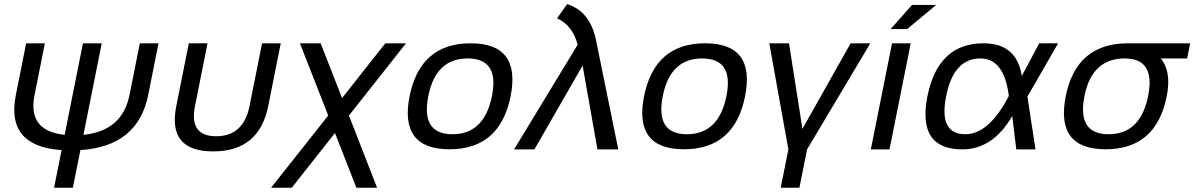

<svg xmlns="http://www.w3.org/2000/svg" viewBox="-20 -722 5772 928"><path d="M292.5 -70.3 380.9 -512.7H471.7L383.3 -70.3Q570.8 -88.9 606 -262.7L655.8 -512.7H746.1L696.3 -262.7Q646.5 -14.6 368.7 3.4L332 185.5H241.2L277.8 3.4Q6.8 -14.6 56.6 -262.7L106.4 -512.7H196.8L147 -262.7Q111.8 -88.9 292.5 -70.3Z M832 -209 892.6 -512.7H982.9L922.4 -209Q893.1 -63.5 1024.9 -63.5Q1156.7 -63.5 1186 -209L1246.6 -512.7H1336.9L1276.4 -209Q1232.4 9.8 1010.3 9.8Q788.1 9.8 832 -209Z M1566.4 -163.6 1429.7 -512.7H1529.8L1633.3 -248L1842.3 -512.7H1942.4L1666.5 -163.6L1802.7 185.5H1702.6L1599.1 -79.1L1390.1 185.5H1290Z M2167 -73.2Q2320.8 -73.2 2357.9 -258.3Q2394 -439.5 2240.2 -439.5Q2086.4 -439.5 2050.3 -258.3Q2013.2 -73.2 2167 -73.2ZM1959.5 -256.3Q2010.7 -512.7 2254.9 -512.7Q2499 -512.7 2447.8 -256.3Q2396.5 -0.5 2152.3 -0.5Q1909.2 -0.5 1959.5 -256.3Z M2772 -505.9Q2747.1 -600.6 2672.4 -633.3L2721.2 -702.1Q2832 -667.5 2860.8 -527.8L2968.3 0H2867.7L2795.9 -405.3L2563 0H2464.8Z M3300.3 -73.2Q3454.1 -73.2 3491.2 -258.3Q3527.3 -439.5 3373.5 -439.5Q3219.7 -439.5 3183.6 -258.3Q3146.5 -73.2 3300.3 -73.2ZM3092.8 -256.3Q3144 -512.7 3388.2 -512.7Q3632.3 -512.7 3581.1 -256.3Q3529.8 -0.5 3285.6 -0.5Q3042.5 -0.5 3092.8 -256.3Z M3698.2 -512.7H3793.5L3858.4 -99.1L4091.3 -512.7H4186.5L3880.9 0L3843.8 185.5H3753.4L3790.5 0Z M4381.8 -512.7 4279.3 0H4189L4291.5 -512.7ZM4388.2 -698.2H4504.9L4364.7 -581.5H4284.7Z M4462.4 -256.3Q4513.7 -512.7 4733.4 -512.7Q4895 -512.7 4918.5 -354.5L5002.9 -512.7H5094.2L4945.8 -254.9L4984.9 0H4892.1L4872.6 -161.1Q4778.8 0 4630.9 0Q4412.1 0 4462.4 -256.3ZM4645.5 -73.2Q4760.3 -73.2 4856 -258.3Q4833.5 -439.5 4718.8 -439.5Q4589.4 -439.5 4553.2 -258.3Q4516.1 -73.2 4645.5 -73.2Z M5338.4 -73.2Q5492.2 -73.2 5529.3 -258.3Q5565.4 -439.5 5416.5 -439.5Q5257.8 -439.5 5221.7 -258.3Q5184.6 -73.2 5338.4 -73.2ZM5130.9 -256.3Q5182.1 -512.7 5431.2 -512.7H5732.4L5717.8 -439.5H5590.3Q5643.1 -376.5 5619.1 -256.3Q5567.9 -0.5 5323.7 -0.5Q5080.6 -0.5 5130.9 -256.3Z"/></svg>

Font: Sansation
Style: Italic
Weight: 400
Designer: Bernd Montag
Version: Version 1.301